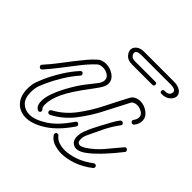

<svg xmlns="http://www.w3.org/2000/svg" viewBox="-156 -665 798 798"><g transform="rotate(45 242.5 -266.5)"><path d="M119 -53Q112 -53 104.5 -62.5Q97 -72 97 -92Q97 -113 106 -138.5Q115 -164 128.5 -189.5Q142 -215 154.5 -234.5Q167 -254 174 -263Q189 -282 200 -296Q211 -310 213 -313Q223 -327 223 -339Q223 -354 209.5 -362.5Q196 -371 180 -371Q163 -371 154 -363Q140 -350 124.5 -332.5Q109 -315 92 -292Q74 -269 54 -243Q34 -217 8 -187Q5 -183 0 -183Q-5 -183 -8.5 -188.5Q-12 -194 -8 -199Q18 -228 38.5 -255Q59 -282 76 -304Q94 -327 109.5 -345.5Q125 -364 141 -378Q155 -391 179 -391Q203 -391 223.5 -376.5Q244 -362 244 -339Q244 -330 238 -317.5Q232 -305 210 -276Q156 -205 137 -164Q118 -123 118 -91Q118 -76 124 -71Q128 -68 128 -63Q128 -53 119 -53ZM159 -75Q149 -75 149 -85Q149 -91 155 -94Q203 -120 237 -165Q271 -210 297 -262Q323 -314 347 -359Q353 -371 364.5 -376.5Q376 -382 389 -382Q412 -382 432.5 -367Q453 -352 453 -329Q453 -312 440 -295Q437 -291 432 -291Q427 -291 423.5 -296Q420 -301 424 -307Q433 -319 433 -330Q433 -345 419 -353Q405 -361 391 -361Q383 -361 375.5 -358Q368 -355 365 -349Q340 -302 313 -248.5Q286 -195 250.5 -149Q215 -103 164 -76Q162 -75 159 -75ZM99 4Q63 3 41.5 -21Q20 -45 20 -86Q20 -93 20.5 -100Q21 -107 22 -114Q25 -129 39 -161Q53 -193 75.5 -229.5Q98 -266 123 -293Q126 -297 130 -297Q136 -297 139 -291Q142 -285 137 -280Q113 -253 92 -218.5Q71 -184 57.5 -154Q44 -124 42 -111Q41 -104 40.5 -97.5Q40 -91 40 -85Q40 -50 58 -33Q76 -16 102 -16Q134 -16 176 -43Q218 -70 258 -130Q261 -135 266 -135Q271 -135 275 -130Q279 -125 274 -118Q232 -56 185.5 -26Q139 4 99 4ZM340 -53Q334 -53 331 -54Q317 -59 311.5 -69Q306 -79 306 -92Q306 -109 313 -127.5Q320 -146 328.5 -163Q337 -180 342 -189Q353 -210 364.5 -231Q376 -252 386 -265Q389 -269 394 -269Q399 -269 403 -264Q407 -259 402 -253Q380 -224 363 -189.5Q346 -155 331 -122Q325 -109 325 -95Q325 -74 341 -74Q349 -74 364 -83Q398 -105 425 -137Q452 -169 477 -199Q480 -203 484 -203Q490 -203 493.5 -197.5Q497 -192 492 -186Q485 -177 467.5 -156Q450 -135 427 -111Q404 -87 381 -70Q358 -53 340 -53ZM310 5Q291 5 269 -1.5Q247 -8 234 -27Q232 -31 232 -33Q232 -43 242 -43Q247 -43 250 -39Q259 -26 276 -20.5Q293 -15 310 -15Q336 -15 368.5 -26Q401 -37 434 -62Q436 -64 440 -64Q450 -64 450 -54Q450 -49 446 -46Q411 -19 375.5 -7Q340 5 310 5ZM256 -465Q232 -465 220 -478Q208 -491 208 -504Q208 -517 220 -527.5Q232 -538 256 -538H430Q454 -538 468 -528Q482 -518 482 -504Q482 -490 468 -477.5Q454 -465 430 -465Q420 -465 420 -474Q420 -483 430 -483Q459 -483 459 -505Q459 -512 451 -516Q443 -520 430 -520H256Q228 -520 228 -504Q228 -497 235 -490Q242 -483 256 -483H375Q385 -483 385 -474Q385 -465 375 -465Z"/></g></svg>

Font: Neonderthaw
Style: Regular
Weight: 400
Designer: Robert E. Leuschke
Foundry: Robert E. Leuschke
Version: Version 1.010; ttfautohint (v1.8.3)